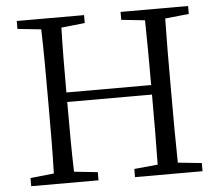

<svg xmlns="http://www.w3.org/2000/svg" viewBox="-52 -787 963 844"><g transform="rotate(-5 429.5 -364.5)"><path d="M808 -694V-729H510V-694L614 -683C616 -589 616 -493 616 -397H242C242 -494 242 -590 245 -683L349 -694V-729H52V-694L156 -683C159 -587 159 -489 159 -392V-337C159 -239 159 -142 156 -47L52 -36V0H349V-36L245 -47C242 -141 242 -239 242 -355H616C616 -238 616 -140 614 -46L510 -36V0H808V-36L703 -47C701 -143 701 -241 701 -337V-392C701 -491 701 -588 703 -683Z"/></g></svg>

Font: Source Han Serif
Style: Regular
Weight: 400
Designer: Ryoko NISHIZUKA 西塚涼子 (kana & ideographs); Frank Grießhammer (Latin, Greek & Cyrillic); Wenlong ZHANG 张文龙 (bopomofo); San
Foundry: Adobe Systems Incorporated
Version: Version 1.001;PS 1.001;hotconv 16.6.54;makeotf.lib2.5.65590